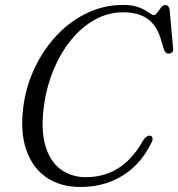

<svg xmlns="http://www.w3.org/2000/svg" viewBox="-20 -732 709 764"><path d="M580.5 -191Q587 -188 587.2 -179.8Q587.5 -171.5 580 -159.5Q553.5 -105.5 512 -67Q470.5 -28.5 416.8 -8.2Q363 12 299 12Q220.5 12 164.5 -26.2Q108.5 -64.5 83.8 -137.8Q59 -211 74 -315.5Q85.5 -394.5 120 -465.8Q154.5 -537 207.2 -592.8Q260 -648.5 327.2 -680.5Q394.5 -712.5 471 -712.5Q500 -712.5 520.8 -706.5Q541.5 -700.5 555.5 -692.2Q569.5 -684 578.2 -678Q587 -672 592 -672Q597.5 -672 602.8 -678Q608 -684 613.2 -691.8Q618.5 -699.5 624.5 -705.8Q630.5 -712 637 -712Q644.5 -712 649 -707.2Q653.5 -702.5 655 -693.5L669 -536Q670 -528.5 664.5 -523.8Q659 -519 651.5 -518.5Q639 -518.5 633 -533L619.5 -577.5Q602.5 -632.5 566.2 -657.8Q530 -683 470.5 -683Q409.5 -683 357 -653.5Q304.5 -624 263 -573Q221.5 -522 194 -456.5Q166.5 -391 156 -319Q141.5 -221 159.5 -156Q177.5 -91 220.2 -59Q263 -27 322.5 -27Q369.5 -27 410.8 -42.5Q452 -58 487.5 -91.2Q523 -124.5 551.5 -176.5Q559 -186 566.2 -190Q573.5 -194 580.5 -191Z"/></svg>

Font: Fraunces Light
Style: Italic
Weight: 300
Italic angle: -16°
Version: Version 1.000;[b76b70a41]